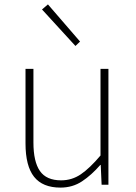

<svg xmlns="http://www.w3.org/2000/svg" viewBox="-20 -840 617 873"><path d="M255 13Q174 13 135 -36Q96 -85 96 -188V-527H132V-192Q132 -105 161.5 -62.5Q191 -20 258 -20Q307 -20 347.5 -47.5Q388 -75 437 -133V-527H473V0H442L438 -90H436Q396 -44 353 -15.5Q310 13 255 13ZM323 -631 171 -797 198 -820 344 -651Z"/></svg>

Font: Noto Sans SC Thin
Style: Regular
Weight: 100
Designer: Ryoko NISHIZUKA 西塚涼子 (kana, bopomofo & ideographs); Paul D. Hunt (Latin, Greek & Cyrillic); Sandoll Communications 산돌커뮤니
Foundry: Adobe
Version: Version 2.004-H2;hotconv 1.0.118;makeotfexe 2.5.65603